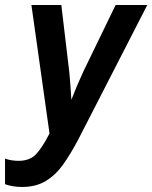

<svg xmlns="http://www.w3.org/2000/svg" viewBox="-27 -734 606 764"><path d="M61 10Q24 10 -7 -1V-103Q6 -98 20.5 -96Q35 -94 47 -94Q91 -94 116 -120Q141 -146 170 -203L98 -714H217L249 -445Q251 -423 253.5 -390Q256 -357 257 -337Q267 -363 279 -391.5Q291 -420 304 -448L433 -714H559L285 -180Q255 -123 225 -80.5Q195 -38 155.5 -14Q116 10 61 10Z"/></svg>

Font: Noto Sans Condensed SemiBold
Style: Italic
Weight: 600
Width: 3
Italic angle: -12°
Designer: Monotype Design Team
Foundry: Monotype Imaging Inc.
Version: Version 2.013; ttfautohint (v1.8.4.7-5d5b)